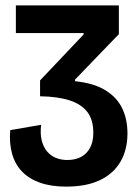

<svg xmlns="http://www.w3.org/2000/svg" viewBox="-20 -680 516 714"><path d="M226 14Q170 14 129 -0.5Q88 -15 62 -42Q36 -69 25 -108Q14 -147 18 -196L133 -216Q129 -183 135 -158.5Q141 -134 154.5 -117.5Q168 -101 187.5 -93Q207 -85 230 -85Q259 -85 280.5 -96Q302 -107 314.5 -129.5Q327 -152 327 -186Q327 -235 304.5 -264Q282 -293 238 -307Q194 -321 129 -322V-381L291 -552V-557H39V-660H422V-553L259 -384V-378Q328 -371 371 -345Q414 -319 434 -278Q454 -237 454 -184Q454 -124 428.5 -79.5Q403 -35 352.5 -10.5Q302 14 226 14Z"/></svg>

Font: Bricolage Grotesque 72pt SemiCondensed SemiBold
Style: Regular
Weight: 600
Width: 4
Designer: Mathieu Triay
Foundry: Atelier Triay
Version: Version 1.001;gftools[0.9.33.dev8+g029e19f]